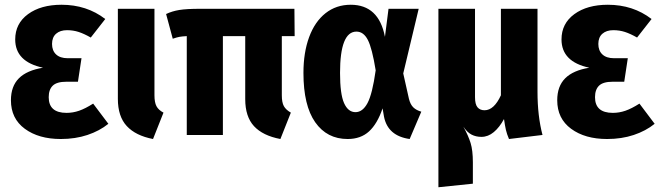

<svg xmlns="http://www.w3.org/2000/svg" viewBox="-20 -568 2776 808"><path d="M423 -488 362 -410Q334 -426 311 -433.5Q288 -441 262 -441Q233 -441 216 -426Q199 -411 199 -383Q199 -355 216 -339Q233 -323 265 -323H323L308 -224H259Q219 -224 202 -207.5Q185 -191 185 -159Q185 -93 260 -93Q287 -93 313 -102Q339 -111 372 -132L436 -47Q399 -17 348 0Q297 17 236 17Q143 17 84.5 -26Q26 -69 26 -146Q26 -205 59.5 -238.5Q93 -272 161 -283Q44 -308 44 -402Q44 -469 98 -508.5Q152 -548 239 -548Q345 -548 423 -488Z M630 -167Q630 -137 638.5 -121Q647 -105 668 -94L624 17Q551 3 513.5 -37.5Q476 -78 476 -152V-531H630Z M1204 -94 1160 17Q1086 3 1049 -37Q1012 -77 1012 -151V-416H918V0H766V-416Q747 -415 735.5 -413Q724 -411 707 -405L679 -509Q704 -521 734.5 -526Q765 -531 822 -531H1219L1220 -416H1166V-167Q1166 -137 1174.5 -121.5Q1183 -106 1204 -94Z M1600 -413 1615 -531H1742L1677 -259L1701 -152Q1707 -128 1719.5 -116Q1732 -104 1753 -98L1704 17Q1612 4 1596 -77L1590 -112Q1568 -47 1533 -15Q1498 17 1443 17Q1356 17 1306.5 -53.5Q1257 -124 1257 -261Q1257 -347 1281 -412Q1305 -477 1350 -512.5Q1395 -548 1456 -548Q1574 -548 1600 -413ZM1411 -261Q1411 -172 1428 -134Q1445 -96 1476 -96Q1506 -96 1526.5 -134Q1547 -172 1561 -272Q1546 -365 1528 -400Q1510 -435 1480 -435Q1411 -435 1411 -261Z M2122 17Q2113 -4 2109 -21.5Q2105 -39 2101 -67Q2082 -32 2058 -12Q2034 8 2006 8Q1983 8 1964.5 -1.5Q1946 -11 1930 -35Q1951 3 1960.5 34Q1970 65 1970 115V205L1825 220V-531H1979V-159Q1979 -129 1989.5 -116.5Q2000 -104 2019 -104Q2059 -104 2088 -167V-531H2242V-182Q2242 -80 2263 0Z M2722 -488 2661 -410Q2633 -426 2610 -433.5Q2587 -441 2561 -441Q2532 -441 2515 -426Q2498 -411 2498 -383Q2498 -355 2515 -339Q2532 -323 2564 -323H2622L2607 -224H2558Q2518 -224 2501 -207.5Q2484 -191 2484 -159Q2484 -93 2559 -93Q2586 -93 2612 -102Q2638 -111 2671 -132L2735 -47Q2698 -17 2647 0Q2596 17 2535 17Q2442 17 2383.5 -26Q2325 -69 2325 -146Q2325 -205 2358.5 -238.5Q2392 -272 2460 -283Q2343 -308 2343 -402Q2343 -469 2397 -508.5Q2451 -548 2538 -548Q2644 -548 2722 -488Z"/></svg>

Font: Fira Sans Condensed
Style: Bold
Weight: 700
Width: 3
Designer: bBox Type GmbH & Carrois Corporate GbR & Edenspiekermann AG
Foundry: bBox Type GmbH & Carrois Corporate GbR & Edenspiekermann AG
Version: Version 4.301